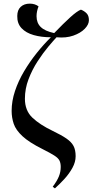

<svg xmlns="http://www.w3.org/2000/svg" viewBox="-20 -805 509 1056"><path d="M282 231 270 222Q294 190 304 165Q314 140 314 113Q314 92 307 78Q300 64 278 50Q256 36 214 15Q140 -22 103.5 -56Q67 -90 55.5 -124Q44 -158 44 -195Q44 -249 62.5 -304.5Q81 -360 112.5 -413Q144 -466 182.5 -514Q221 -562 260 -600Q208 -600 165.5 -612Q123 -624 98.5 -650Q74 -676 75 -717Q75 -750 94 -767.5Q113 -785 144 -785Q172 -785 192 -770Q181 -742 181 -716Q181 -679 204 -656.5Q227 -634 278 -623Q330 -677 367 -710.5Q404 -744 425 -752Q443 -745 456 -732Q469 -719 469 -694Q469 -670 446 -646.5Q423 -623 383 -609Q343 -595 291 -600Q274 -582 245.5 -548Q217 -514 187 -468Q157 -422 137 -369.5Q117 -317 117 -262Q117 -197 158 -158Q199 -119 270 -85Q318 -62 345.5 -43Q373 -24 384.5 -2Q396 20 396 54Q396 86 378.5 118Q361 150 334.5 179Q308 208 282 231Z"/></svg>

Font: Literata 72pt Medium
Style: Italic
Weight: 500
Italic angle: -2°
Designer: Latin by Veronika Burian and Jose Scaglione. Greek by Irene Vlachou. Cyrillic by Vera Evstafieva
Foundry: TypeTogether
Version: Version 3.002